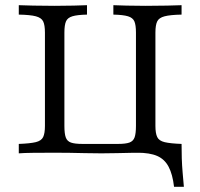

<svg xmlns="http://www.w3.org/2000/svg" viewBox="-20 -591 772 740"><path d="M52.4 0V-36.3Q96 -37.9 117.7 -43.1Q139.5 -48.4 146.4 -62.9Q153.2 -77.4 153.2 -105.6V-465.3Q153.2 -494.4 146.4 -508.5Q139.5 -522.6 118.1 -528.2Q96.8 -533.9 52.4 -534.7V-571Q73.4 -570.2 108.5 -569.4Q143.5 -568.5 191.1 -568.5Q232.3 -568.5 264.1 -569.4Q296 -570.2 315.3 -571V-534.7Q277.4 -533.9 258.9 -528.2Q240.3 -522.6 234.3 -508.5Q228.2 -494.4 228.2 -465.3V-105.6Q228.2 -75.8 233.5 -61.3Q238.7 -46.8 253.6 -41.5Q268.5 -36.3 297.6 -36.3H434.7Q463.7 -36.3 478.6 -41.5Q493.5 -46.8 498.8 -61.7Q504 -76.6 504 -105.6V-465.3Q504 -494.4 498 -508.5Q491.9 -522.6 473.4 -528.2Q454.8 -533.9 416.9 -534.7V-571Q436.3 -570.2 468.1 -569.4Q500 -568.5 541.1 -568.5Q588.7 -568.5 624.2 -569.4Q659.7 -570.2 679.8 -571V-534.7Q636.3 -533.9 614.5 -528.2Q592.7 -522.6 585.9 -508.5Q579 -494.4 579 -465.3V-105.6Q579 -77.4 585.9 -62.9Q592.7 -48.4 614.5 -43.1Q636.3 -37.9 679.8 -36.3V0Q659.7 -1.6 624.6 -2Q589.5 -2.4 541.1 -2.4Q514.5 -2.4 487.1 -2Q459.7 -1.6 431.5 -0.8Q403.2 0 371 0Q337.9 0 306.9 -0.8Q275.8 -1.6 247.2 -2Q218.5 -2.4 191.1 -2.4Q143.5 -2.4 108.1 -2Q72.6 -1.6 52.4 0ZM650.8 129Q645.2 80.6 629.8 51.6Q614.5 22.6 585.9 10.1Q557.3 -2.4 508.9 -2.4L564.5 -23.4L659.7 -36.3H679.8Q679.8 -8.9 680.6 19Q681.5 46.8 683.9 74.2Q686.3 101.6 688.7 129Z"/></svg>

Font: Playfair 9pt Light
Style: Regular
Weight: 300
Designer: Claus Eggers Sørensen
Foundry: Claus Eggers Sørensen
Version: Version 2.001;gftools[0.9.30]